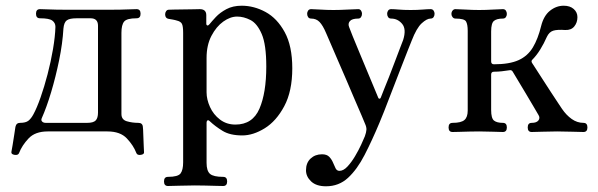

<svg xmlns="http://www.w3.org/2000/svg" viewBox="-20 -462 2094 672"><path d="M31 80Q18 78 20 69Q21 65 24 46.5Q27 28 30 8.5Q33 -11 34 -18Q37 -32 50 -32Q70 -32 79.5 -39.5Q89 -47 97 -62Q109 -84 122 -121Q135 -158 146.5 -202Q158 -246 165.5 -290Q173 -334 174 -368Q174 -382 163 -390Q152 -398 120 -398Q106 -398 106 -414Q106 -430 120 -430Q130 -430 153 -429Q176 -428 204 -428H374Q402 -428 425 -429Q448 -430 458 -430Q472 -430 472 -414Q472 -398 458 -398Q424 -398 414.5 -386.5Q405 -375 405 -347V-63Q405 -43 424 -37.5Q443 -32 464 -32Q479 -32 480 -18Q481 -11 481.5 9Q482 29 483 47.5Q484 66 484 69Q486 78 473 80Q460 82 457 73Q447 47 424 22.5Q401 -2 356 -2H147Q103 -2 80 22.5Q57 47 47 73Q44 82 31 80ZM140 -32H285Q307 -32 315 -40.5Q323 -49 323 -68V-372Q323 -398 297 -398H248Q224 -398 214 -391Q204 -384 202 -362Q199 -310 187 -251.5Q175 -193 159 -139.5Q143 -86 126 -48Q123 -41 127.5 -36.5Q132 -32 140 -32Z M568 189Q554 189 554 173Q554 157 568 157Q603 157 612 145Q621 133 621 106V-347Q621 -371 616.5 -379Q612 -387 599 -390Q593 -392 584.5 -393.5Q576 -395 570 -396Q558 -398 558 -412Q558 -418 561.5 -423Q565 -428 571 -428Q574 -428 589 -428.5Q604 -429 622.5 -429Q641 -429 657 -429.5Q673 -430 679 -430Q702 -430 702 -409V-380Q702 -374 705.5 -373Q709 -372 713 -377Q721 -387 735.5 -402.5Q750 -418 772.5 -430Q795 -442 826 -442Q869 -442 909.5 -420Q950 -398 976.5 -349.5Q1003 -301 1003 -223Q1003 -143 975 -90.5Q947 -38 906.5 -13Q866 12 828 12Q785 12 759 -4Q733 -20 715 -37Q709 -43 706 -40.5Q703 -38 703 -33V108Q703 136 715 146.5Q727 157 761 157Q775 157 775 173Q775 189 761 189Q755 189 737 188.5Q719 188 698.5 187.5Q678 187 662 187Q638 187 608 188Q578 189 568 189ZM804 -26Q864 -26 888 -81.5Q912 -137 912 -229Q912 -306 896 -343Q880 -380 856.5 -392Q833 -404 810 -404Q786 -404 761.5 -386.5Q737 -369 720 -336.5Q703 -304 703 -259V-139Q703 -114 715 -87.5Q727 -61 750 -43.5Q773 -26 804 -26Z M1121 190Q1087 190 1069 173Q1051 156 1051 134Q1051 108 1067 93Q1083 78 1107 78Q1124 78 1132.5 87Q1141 96 1145.5 107Q1150 118 1154.5 127Q1159 136 1168 136Q1182 136 1196 121Q1210 106 1222.5 85Q1235 64 1244 44.5Q1253 25 1257 15Q1262 1 1262.5 -8Q1263 -17 1258 -28Q1256 -34 1245.5 -58Q1235 -82 1220.5 -116Q1206 -150 1190 -187.5Q1174 -225 1159 -259Q1144 -293 1134 -317Q1124 -341 1121 -347Q1110 -373 1098.5 -385Q1087 -397 1069 -397Q1062 -397 1058.5 -402Q1055 -407 1055 -414Q1055 -420 1058.5 -425Q1062 -430 1069 -430Q1079 -430 1101 -428.5Q1123 -427 1147 -427Q1170 -427 1197 -428.5Q1224 -430 1234 -430Q1240 -430 1243.5 -425Q1247 -420 1247 -414Q1247 -407 1243.5 -402Q1240 -397 1234 -397Q1212 -397 1204.5 -388Q1197 -379 1202 -367Q1204 -361 1214.5 -335Q1225 -309 1239.5 -274.5Q1254 -240 1268 -206Q1282 -172 1292 -148.5Q1302 -125 1303 -122Q1305 -116 1308.5 -116.5Q1312 -117 1313 -121Q1315 -127 1323 -146.5Q1331 -166 1341.5 -192.5Q1352 -219 1362 -246Q1372 -273 1380 -293.5Q1388 -314 1391 -322Q1403 -360 1387.5 -378.5Q1372 -397 1349 -397Q1342 -397 1338.5 -402Q1335 -407 1335 -414Q1335 -420 1338.5 -425Q1342 -430 1349 -430Q1359 -430 1376 -428.5Q1393 -427 1417 -427Q1441 -427 1459 -428.5Q1477 -430 1487 -430Q1494 -430 1497.5 -425Q1501 -420 1501 -414Q1501 -407 1497.5 -402Q1494 -397 1487 -397Q1474 -397 1456 -380.5Q1438 -364 1421 -320Q1418 -313 1407 -285Q1396 -257 1381 -218.5Q1366 -180 1351 -141Q1336 -102 1324.5 -72.5Q1313 -43 1308 -32Q1282 30 1256 80.5Q1230 131 1198 160.5Q1166 190 1121 190Z M1564 0Q1550 0 1550 -16Q1550 -32 1564 -32Q1594 -32 1605.5 -42Q1617 -52 1617 -75V-354Q1617 -377 1611 -387Q1605 -397 1574 -397Q1568 -397 1564 -402Q1560 -407 1560 -413Q1560 -420 1564 -425Q1568 -430 1574 -430Q1585 -430 1609.5 -428.5Q1634 -427 1657 -427Q1681 -427 1705.5 -428.5Q1730 -430 1740 -430Q1747 -430 1750.5 -425Q1754 -420 1754 -413Q1754 -407 1750.5 -402Q1747 -397 1740 -397Q1719 -397 1709 -389Q1699 -381 1699 -352V-247Q1699 -237 1709 -237Q1763 -237 1795 -251.5Q1827 -266 1845 -296Q1863 -326 1874 -371Q1883 -407 1905 -424.5Q1927 -442 1953 -442Q1975 -442 1988 -430.5Q2001 -419 2001 -402Q2001 -383 1990 -369.5Q1979 -356 1958 -357Q1930 -359 1916 -354.5Q1902 -350 1894 -333Q1884 -310 1871 -289Q1858 -268 1844 -254Q1838 -249 1842 -242Q1845 -238 1855 -222Q1865 -206 1879.5 -184Q1894 -162 1908 -140Q1922 -118 1933 -102Q1944 -86 1947 -81Q1962 -59 1981 -45.5Q2000 -32 2022 -32Q2036 -32 2036 -16Q2036 0 2022 0Q2012 0 1983 -1Q1954 -2 1930 -2Q1906 -2 1878.5 -1Q1851 0 1841 0Q1827 0 1827 -16Q1827 -32 1841 -32Q1858 -32 1864.5 -40.5Q1871 -49 1865 -59Q1862 -64 1849.5 -85.5Q1837 -107 1820.5 -134.5Q1804 -162 1790.5 -184.5Q1777 -207 1774 -212Q1770 -218 1762 -216Q1749 -214 1736 -212.5Q1723 -211 1709 -211Q1699 -211 1699 -201V-77Q1699 -48 1709 -40Q1719 -32 1740 -32Q1754 -32 1754 -16Q1754 0 1740 0Q1730 0 1705.5 -1Q1681 -2 1657 -2Q1641 -2 1622 -1.5Q1603 -1 1587 -0.5Q1571 0 1564 0Z"/></svg>

Font: TsukuhouMincho
Style: Regular
Weight: 400
Designer: Iose
Foundry: Typographish
Version: Version 1.001; ttfautohint (v1.8.3)